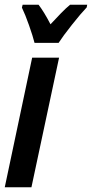

<svg xmlns="http://www.w3.org/2000/svg" viewBox="-26 -786 386 806"><path d="M220 -606Q238 -634 276 -682Q314 -730 338 -755L340 -766H268Q251 -752 230.5 -731Q210 -710 186 -684Q159 -736 136 -766H69L66 -754Q80 -725 96 -679.5Q112 -634 119 -606ZM106 0 222 -544H109L-6 0Z"/></svg>

Font: Noto Sans Display Condensed
Style: Bold Italic
Weight: 700
Width: 3
Designer: Monotype Design team
Foundry: Monotype Imaging Inc.
Version: 1.000